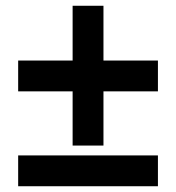

<svg xmlns="http://www.w3.org/2000/svg" viewBox="-20 -646 612 666"><path d="M338.9 -436H527.8V-329.1H338.9V-141.1H231.9V-329.1H43V-436H231.9V-626H338.9ZM43 0V-106.9H527.8V0Z"/></svg>

Font: Droid Sans Thai
Style: Bold
Weight: 700
Designer: Steve Matteson
Foundry: Ascender Corporation
Version: Version 1.00